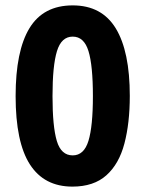

<svg xmlns="http://www.w3.org/2000/svg" viewBox="-20 -774 541 713"><path d="M462 -418Q462 -317 442 -241Q422 -165 375 -123Q328 -81 249 -81Q144 -81 91 -163.5Q38 -246 38 -417Q38 -585 89.5 -669.5Q141 -754 250 -754Q358 -754 410 -668.5Q462 -583 462 -418ZM175 -417Q175 -304 191 -250.5Q207 -197 250 -197Q292 -197 308.5 -251Q325 -305 325 -417Q325 -531 308.5 -584.5Q292 -638 250 -638Q208 -638 191.5 -584Q175 -530 175 -417Z"/></svg>

Font: Noto Sans Telugu UI Condensed
Style: Bold
Weight: 700
Width: 3
Designer: Jelle Bosma - Monotype Design Team
Foundry: Monotype Imaging Inc.
Version: Version 2.006